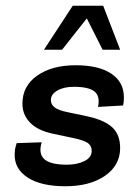

<svg xmlns="http://www.w3.org/2000/svg" viewBox="-20 -637 478 668"><path d="M207 11Q124 11 77.5 -18.5Q31 -48 31 -98Q31 -109 32.5 -118Q34 -127 38 -139L125 -142Q113 -102 134.5 -83Q156 -64 213 -64Q248 -64 273.5 -76.5Q299 -89 299 -112Q299 -130 285.5 -139.5Q272 -149 234 -157L163 -172Q111 -183 84.5 -210.5Q58 -238 58 -276Q58 -338 109.5 -374Q161 -410 243 -410Q324 -410 367.5 -380.5Q411 -351 411 -299Q411 -291 410.5 -284.5Q410 -278 408 -270L321 -265Q329 -302 309 -318.5Q289 -335 237 -335Q202 -335 179.5 -322Q157 -309 157 -289Q157 -273 170.5 -263Q184 -253 214 -247L285 -232Q344 -219 371 -193.5Q398 -168 398 -122Q398 -62 345.5 -25.5Q293 11 207 11ZM133 -464 233 -617H339L398 -464H337L282 -573L196 -464Z"/></svg>

Font: Rokkitt SemiBold SemiBold
Style: Italic
Weight: 600
Italic angle: -9°
Version: Version 3.103